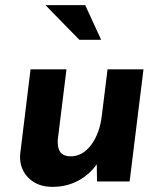

<svg xmlns="http://www.w3.org/2000/svg" viewBox="-20 -707 624 748"><path d="M539 -437 485 0H358L357 -67Q328 -26 283.5 -2.5Q239 21 184 21Q128 21 93 -12Q58 -45 58 -97L59 -110L99 -437H239L205 -162Q203 -131 215 -114.5Q227 -98 256 -98Q302 -98 335.5 -143Q369 -188 377 -259L399 -437ZM374 -552H289L157 -687H312Z"/></svg>

Font: Josefin Sans
Style: Bold Italic
Weight: 700
Italic angle: -7°
Designer: Santiago Orozco
Foundry: Typemade
Version: Version 2.000